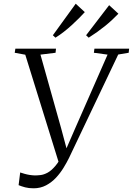

<svg xmlns="http://www.w3.org/2000/svg" viewBox="-20 -1006 718 1037"><path d="M161.5 11Q135.5 11 115.8 5.8Q96 0.5 80.5 -6L89 -74.5Q100 -71 112.8 -67.2Q125.5 -63.5 139.8 -61.2Q154 -59 168 -58.5Q182 -58.5 199.2 -60.5Q216.5 -62.5 236.8 -73.2Q257 -84 279.2 -110Q301.5 -136 324.5 -185L302.5 -111.5L116.5 -710.5L59.5 -721L63 -743H282.5L280 -721L198.5 -711L310 -314L348 -172L328 -179.5L387 -315L561 -711L487 -721L490 -743H677.5L675 -721L618.5 -711.5L352.5 -152.5Q340.5 -128 323.2 -99.8Q306 -71.5 282.5 -46.2Q259 -21 228.8 -5Q198.5 11 161.5 11ZM265.5 -815.5 389 -986 438 -940.5Q424 -925 406 -907Q388 -889 367.8 -870.5Q347.5 -852 325.2 -834.5Q303 -817 279.5 -802.5ZM445 -815.5 569.5 -978 619.5 -932Q605 -917 587 -900Q569 -883 548.2 -866.2Q527.5 -849.5 504.8 -833.2Q482 -817 459 -802.5Z"/></svg>

Font: Merriweather 120pt Light
Style: Italic
Weight: 300
Italic angle: -7.8°
Version: Version 2.101